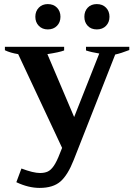

<svg xmlns="http://www.w3.org/2000/svg" viewBox="-20 -727 660 940"><path d="M153 -645Q153 -672 170 -689.5Q187 -707 214 -707Q242 -707 259 -689.5Q276 -672 276 -645Q276 -618 259 -600.5Q242 -583 214 -583Q187 -583 170 -600.5Q153 -618 153 -645ZM393 -645Q393 -672 409.5 -689.5Q426 -707 454 -707Q482 -707 499 -689.5Q516 -672 516 -645Q516 -618 499 -600.5Q482 -583 454 -583Q426 -583 409.5 -600.5Q393 -618 393 -645ZM613 -498V-482Q572 -466 544 -460L341 56Q312 130 276 161.5Q240 193 174 193Q119 193 60 165L85 98Q143 120 176 120Q198 120 213.5 113Q229 106 243.5 85Q258 64 274 22L284 -3L69 -462Q31 -468 4 -481V-498H294V-480Q271 -471 212 -462L343 -154L466 -465Q428 -471 401 -480V-498Z"/></svg>

Font: Trirong Bold
Style: Regular
Weight: 700
Designer: Katatrad Team
Foundry: CadsonDemak
Version: Version 1.000